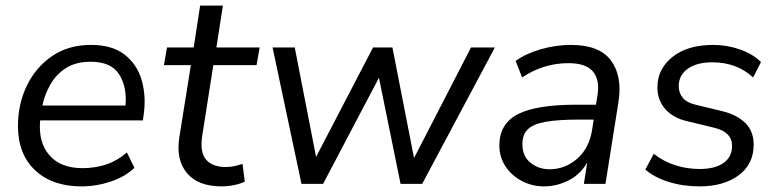

<svg xmlns="http://www.w3.org/2000/svg" viewBox="-20 -655 2770 684"><path d="M270 9Q166 9 105 -48.5Q44 -106 44 -206Q44 -285 76 -350.5Q108 -416 166 -455.5Q224 -495 304 -495Q380 -495 424.5 -460Q469 -425 485 -368.5Q501 -312 492 -247L489 -226H123Q116 -148 156 -102Q196 -56 274 -56Q320 -56 359.5 -69.5Q399 -83 432 -112L459 -57Q425 -25 374 -8Q323 9 270 9ZM303 -435Q250 -435 215 -412.5Q180 -390 159.5 -354Q139 -318 131 -279H427Q433 -345 404.5 -390Q376 -435 303 -435Z M770 9Q685 9 645.5 -39Q606 -87 619 -167L660 -423H564L575 -486H670L693 -635H774L751 -486H905L894 -423H740L701 -175Q691 -114 713.5 -87Q736 -60 785 -60Q802 -60 816.5 -63.5Q831 -67 844 -71L852 -8Q839 -1 815.5 4Q792 9 770 9Z M1054 0 951 -486H1030L1106 -96L1309 -486H1378L1455 -92L1658 -486H1743L1484 0H1407L1330 -378L1131 0Z M1918 9Q1876 9 1839.5 -10Q1803 -29 1781 -62Q1759 -95 1759 -137Q1759 -214 1824.5 -248Q1890 -282 2034 -282H2103L2108 -312Q2118 -369 2093 -399.5Q2068 -430 2005 -430Q1916 -430 1840 -379L1817 -438Q1853 -464 1906.5 -479.5Q1960 -495 2014 -495Q2116 -495 2157 -439Q2198 -383 2183 -290L2137 0H2060L2072 -76Q2047 -33 2005 -12Q1963 9 1918 9ZM1938 -52Q1992 -52 2035 -88.5Q2078 -125 2089 -190L2095 -229H2045Q1968 -229 1923.5 -221Q1879 -213 1860 -194Q1841 -175 1841 -142Q1841 -98 1870 -75Q1899 -52 1938 -52Z M2472 9Q2413 9 2362 -7Q2311 -23 2279 -51L2309 -107Q2345 -79 2386.5 -66Q2428 -53 2473 -53Q2527 -53 2557.5 -74.5Q2588 -96 2588 -135Q2588 -185 2524 -200L2429 -223Q2379 -234 2350.5 -266Q2322 -298 2322 -344Q2322 -409 2375.5 -452Q2429 -495 2521 -495Q2571 -495 2617 -478.5Q2663 -462 2691 -434L2663 -379Q2605 -433 2518 -433Q2462 -433 2430 -410Q2398 -387 2398 -348Q2398 -324 2412.5 -306.5Q2427 -289 2458 -282L2553 -259Q2606 -246 2635.5 -216.5Q2665 -187 2665 -140Q2665 -70 2611.5 -30.5Q2558 9 2472 9Z"/></svg>

Font: Nunito Sans
Style: Italic
Weight: 400
Italic angle: -9°
Designer: Vernon Adams
Foundry: Vernon Adams
Version: Version 3.006; ttfautohint (v1.8.3)